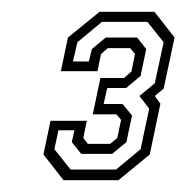

<svg xmlns="http://www.w3.org/2000/svg" viewBox="-20 -720 316 325"><path d="M87.5 -415 53.5 -458.5 65.5 -515.5H127L121 -486.5L128.5 -476.5H166.5L178.5 -486.5L185 -517L177 -526.5H137L150 -588H190L202.5 -599L208.5 -628.5L200.5 -638.5H162.5L151 -628.5L145 -599.5H83L95 -656.5L148.5 -700H241.5L275.5 -656.5L257 -570L242 -557.5L251.5 -544.5L233.5 -458.5L180.5 -415ZM99.5 -433H176.5L218 -467.5L232.5 -536L216 -557.5L242 -579L257 -648.5L229.5 -683H152.5L111 -648.5L103.5 -616H130.5L135.5 -637L159 -656.5H212L227.5 -637L218 -591.5L193.5 -571H161.5L155.5 -544H187.5L203.5 -524.5L194 -479.5L170 -459.5H117.5L101.5 -479.5L106 -499.5H79L72 -467.5Z"/></svg>

Font: Tourney Condensed Regular
Style: Italic
Weight: 400
Width: 3
Italic angle: -12°
Designer: Tyler Finck
Foundry: Etcetera Type Co
Version: Version 1.010; ttfautohint (v1.8.3)